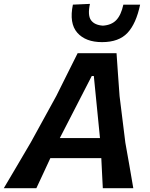

<svg xmlns="http://www.w3.org/2000/svg" viewBox="-59 -994 790 1014"><path d="M-39 0Q-4.5 -58 33 -121.8Q70.5 -185.5 104.5 -243.5L238.5 -487.5Q270 -550.5 296.5 -604Q323 -657.5 351 -713H556.5Q560 -659 564 -603.8Q568 -548.5 572.5 -486.5L603 -240.5Q613.5 -183 624.5 -119.2Q635.5 -55.5 645 0H484Q482 -38 480 -78.5Q478 -119 476 -159H207Q188.5 -119 169.8 -78.8Q151 -38.5 133 0ZM425.5 -592.5 257 -265H469L436.5 -592.5ZM480 -771.5Q393 -771.5 349.2 -821.2Q305.5 -871 326 -969.5L416 -973.5Q403 -913.5 421.5 -887.5Q440 -861.5 484.5 -858.5Q530 -861.5 555.2 -888Q580.5 -914.5 592.5 -969.5H681Q660 -869 614.2 -820.2Q568.5 -771.5 480 -771.5Z"/></svg>

Font: Commissioner Loud SemiBold
Style: Italic
Weight: 600
Italic angle: -12°
Designer: Kostas Bartsokas
Foundry: Kostas Bartsokas
Version: Version 1.000; ttfautohint (v1.8.3)